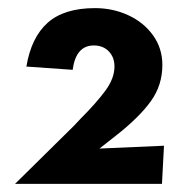

<svg xmlns="http://www.w3.org/2000/svg" viewBox="-20 -738 454 473"><path d="M379 -285 384 -379 225 -372 267 -405Q323 -449 351.5 -488.5Q380 -528 380 -578Q380 -619 357 -651Q334 -683 296 -700.5Q258 -718 214 -718Q138 -718 97.5 -682Q57 -646 45 -574L159 -566Q167 -626 211 -626Q234 -626 248 -611.5Q262 -597 262 -574Q262 -545 239.5 -514.5Q217 -484 178 -445L162 -428L17 -285Z"/></svg>

Font: Geom ExtraBold
Style: Bold
Weight: 800
Version: Version 1.102